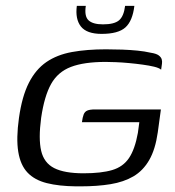

<svg xmlns="http://www.w3.org/2000/svg" viewBox="-20 -636 604 663"><path d="M242.4 7.5Q183.5 6.9 141.5 -3.7Q99.5 -14.3 75.1 -40Q50.6 -65.7 43.1 -111.7Q35.5 -157.7 45.5 -229Q56 -303.3 79.6 -349.8Q103.2 -396.3 140.1 -421.7Q177.1 -447 228.6 -456.4Q280.2 -465.7 345.7 -465.7Q374.4 -465.7 402 -464.7Q429.7 -463.7 454.8 -461.2Q479.9 -458.7 500.1 -454Q519.7 -451 528 -444.8Q536.3 -438.5 538.4 -431.2Q540.5 -423.8 539.3 -416L536.4 -395.4Q529.5 -401.4 512.5 -405.6Q495.6 -409.7 472.7 -412.8Q449.8 -416 425.7 -418.2Q401.6 -420.5 380.3 -421.3Q359 -422.2 345.1 -422.2Q270.1 -422.2 225.1 -405Q180 -387.9 156.5 -346.1Q133.1 -304.3 122.1 -229.2Q112.4 -156.7 122.2 -115.1Q131.9 -73.4 167.2 -55.5Q202.5 -37.6 268.5 -37.6Q329.9 -37.6 367.5 -48.8Q405.2 -60 425.6 -90.5Q446 -121 456.1 -177Q458.4 -190.2 459.2 -199.8Q460.1 -209.3 461.1 -214.1H262.9Q265.2 -231.6 269 -241Q272.8 -250.5 281.6 -254.3Q290.4 -258.1 308.5 -258.1H535.6L524.8 -178.8Q516.5 -120.3 495.3 -83.4Q474.1 -46.6 440.7 -27Q407.3 -7.5 361.7 0Q316.2 7.5 258.5 7.5Q254.9 7.5 250.8 7.5Q246.7 7.5 242.4 7.5ZM330.8 -519Q279.4 -519 259.3 -544.6Q239.3 -570.2 245.3 -615.8H276.3Q270.8 -579.9 285.7 -565.9Q300.7 -551.9 335.6 -551.9Q374.5 -551.9 391 -565.8Q407.5 -579.6 412 -615.8H444Q437.8 -563.6 413 -541.3Q388.3 -519 330.8 -519Z"/></svg>

Font: Genos Thin
Style: Italic
Weight: 100
Italic angle: -8°
Designer: Robert E. Leuschke
Foundry: Robert E. Leuschke
Version: Version 1.010